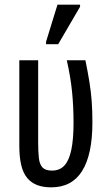

<svg xmlns="http://www.w3.org/2000/svg" viewBox="-20 -796 474 825"><path d="M200 9Q166 9 140.5 -0.5Q115 -10 97.5 -30.5Q80 -51 71.5 -85.5Q63 -120 63 -170V-537H144V-182Q144 -144 147 -117Q150 -90 162.5 -76.5Q175 -63 203 -63Q237 -63 257 -85Q277 -107 286.5 -152.5Q296 -198 296 -268Q296 -339 289.5 -403Q283 -467 267 -537H347Q358 -483 364.5 -442Q371 -401 374 -361.5Q377 -322 377 -269Q377 -132 333 -61.5Q289 9 200 9ZM178 -606V-617L227 -776H324V-767L230 -606Z"/></svg>

Font: Noto Sans ExtraCondensed
Style: Regular
Weight: 400
Width: 2
Designer: Monotype Design Team
Foundry: Monotype Imaging Inc.
Version: Version 2.013